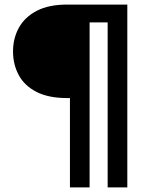

<svg xmlns="http://www.w3.org/2000/svg" viewBox="-20 -720 653 840"><path d="M286 100V-291H274Q192 -291 139.5 -318Q87 -345 62 -391.5Q37 -438 37 -495Q37 -552 62.5 -598.5Q88 -645 140.5 -672.5Q193 -700 274 -700H537V100H451V-622H372V100Z"/></svg>

Font: DM Sans 9pt Medium
Style: Regular
Weight: 500
Version: Version 4.004;gftools[0.9.30]